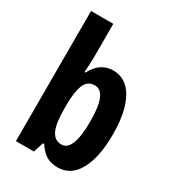

<svg xmlns="http://www.w3.org/2000/svg" viewBox="-186 -861 873 971"><g transform="rotate(30 250.0 -375.0)"><path d="M186 -570Q186 -555 185 -531Q184 -507 182 -476H187Q209 -518 238.5 -537Q268 -556 305 -556Q380 -556 422 -482Q464 -408 464 -274Q464 -141 422.5 -65.5Q381 10 304 10Q267 10 240 -5Q213 -20 187 -59H180L161 0H56V-760H186ZM262 -444Q219 -444 202.5 -403Q186 -362 186 -289V-262Q186 -178 204.5 -139Q223 -100 263 -100Q297 -100 314.5 -143Q332 -186 332 -276Q332 -444 262 -444Z"/></g></svg>

Font: Noto Sans Lao UI ExtCond
Style: Bold
Weight: 700
Width: 2
Designer: Monotype Design Team
Foundry: Monotype Imaging Inc.
Version: Version 2.000; ttfautohint (v1.8.4.7-5d5b)